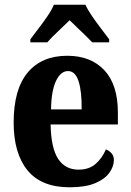

<svg xmlns="http://www.w3.org/2000/svg" viewBox="-20 -786 556 816"><path d="M276 10Q156 10 97 -62Q38 -134 38 -265Q38 -406 97.5 -477.5Q157 -549 266 -549Q366 -549 423.5 -487.5Q481 -426 481 -308V-257H195Q197 -157 227 -111Q257 -65 314 -65Q359 -65 387 -90Q415 -115 430 -151Q444 -146 454 -134.5Q464 -123 464 -106Q464 -79 445 -52Q426 -25 384.5 -7.5Q343 10 276 10ZM327 -321Q328 -397 314 -440.5Q300 -484 269 -484Q238 -484 218 -442Q198 -400 197 -321ZM109 -619Q123 -638 143 -664Q163 -690 181.5 -717Q200 -744 209 -766H343Q353 -744 371.5 -717Q390 -690 410 -664Q430 -638 444 -619V-606H372Q362 -617 344.5 -634Q327 -651 308 -669Q289 -687 276 -700Q255 -679 226 -652Q197 -625 181 -606H109Z"/></svg>

Font: Noto Serif Thai Condensed ExtraBold
Style: Regular
Weight: 800
Width: 3
Designer: Monotype Design Team
Foundry: Monotype Imaging Inc.
Version: Version 2.002; ttfautohint (v1.8.4.7-5d5b)